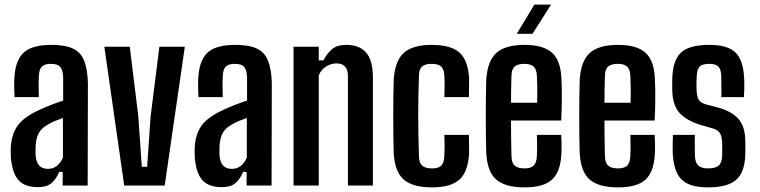

<svg xmlns="http://www.w3.org/2000/svg" viewBox="-20 -802 3285 830"><path d="M145 7Q87 7 60 -23Q33 -53 27 -121Q27 -132 26.5 -145Q26 -158 27 -169Q31 -226 59 -262.5Q87 -299 155 -329Q179 -340 203 -349.5Q227 -359 253 -367V-469Q252 -498 241 -512Q230 -526 199 -526Q173 -526 161 -514Q149 -502 148 -473Q147 -459 147 -429.5Q147 -400 148 -382H43Q42 -394 41.5 -418.5Q41 -443 42 -461Q45 -538 80.5 -573Q116 -608 202 -608Q263 -608 296.5 -591.5Q330 -575 344 -539Q358 -503 360 -445L359 0H251V-59H236Q222 -26 201.5 -9.5Q181 7 145 7ZM187 -72Q231 -72 252 -121V-292Q235 -286 217.5 -279Q200 -272 181 -260Q154 -243 144.5 -220.5Q135 -198 134 -169Q133 -148 134 -129Q139 -72 187 -72Z M517 0 431 -600H541L578 -298L593 -81H616L631 -298L669 -600H779L692 0Z M940 7Q882 7 855 -23Q828 -53 822 -121Q822 -132 821.5 -145Q821 -158 822 -169Q826 -226 854 -262.5Q882 -299 950 -329Q974 -340 998 -349.5Q1022 -359 1048 -367V-469Q1047 -498 1036 -512Q1025 -526 994 -526Q968 -526 956 -514Q944 -502 943 -473Q942 -459 942 -429.5Q942 -400 943 -382H838Q837 -394 836.5 -418.5Q836 -443 837 -461Q840 -538 875.5 -573Q911 -608 997 -608Q1058 -608 1091.5 -591.5Q1125 -575 1139 -539Q1153 -503 1155 -445L1154 0H1046V-59H1031Q1017 -26 996.5 -9.5Q976 7 940 7ZM982 -72Q1026 -72 1047 -121V-292Q1030 -286 1012.5 -279Q995 -272 976 -260Q949 -243 939.5 -220.5Q930 -198 929 -169Q928 -148 929 -129Q934 -72 982 -72Z M1249 0V-600H1358V-541H1378Q1395 -573 1416.5 -590.5Q1438 -608 1478 -608Q1533 -608 1562.5 -575Q1592 -542 1592 -465V0H1484V-473Q1484 -528 1434 -528Q1411 -528 1389 -514Q1367 -500 1358 -476V0Z M1682 -141Q1681 -170 1680.5 -211.5Q1680 -253 1680 -298Q1680 -343 1680.5 -385Q1681 -427 1682 -457Q1687 -538 1725 -573Q1763 -608 1846 -608Q1930 -608 1967 -574Q2004 -540 2008 -461Q2008 -443 2007.5 -419.5Q2007 -396 2007 -382H1901Q1902 -402 1902 -430Q1902 -458 1901 -473Q1900 -502 1887.5 -514Q1875 -526 1846 -526Q1817 -526 1804 -514Q1791 -502 1791 -473Q1788 -384 1788 -301.5Q1788 -219 1791 -130Q1791 -99 1804.5 -86.5Q1818 -74 1848 -74Q1876 -74 1888 -86.5Q1900 -99 1901 -130Q1902 -146 1902 -169Q1902 -192 1901 -219H2007Q2007 -205 2007.5 -182Q2008 -159 2008 -141Q2004 -61 1967 -26.5Q1930 8 1848 8Q1763 8 1724.5 -26.5Q1686 -61 1682 -141Z M2301 -219H2406Q2407 -205 2407.5 -182Q2408 -159 2407 -141Q2404 -61 2367.5 -26.5Q2331 8 2248 8Q2163 8 2124.5 -26.5Q2086 -61 2082 -141Q2081 -170 2080.5 -211.5Q2080 -253 2080 -298Q2080 -343 2080.5 -385Q2081 -427 2082 -457Q2087 -538 2125.5 -573Q2164 -608 2247 -608Q2329 -608 2366.5 -574Q2404 -540 2407 -461Q2408 -448 2408.5 -419Q2409 -390 2408.5 -353.5Q2408 -317 2406 -281H2189Q2189 -244 2189.5 -207Q2190 -170 2191 -130Q2191 -99 2204.5 -86.5Q2218 -74 2248 -74Q2275 -74 2287.5 -86.5Q2300 -99 2301 -130Q2303 -162 2301 -219ZM2247 -526Q2217 -526 2204 -513.5Q2191 -501 2191 -473Q2190 -441 2189.5 -413.5Q2189 -386 2189 -358H2302Q2303 -398 2302.5 -429Q2302 -460 2301 -473Q2300 -501 2287.5 -513.5Q2275 -526 2247 -526ZM2214 -656 2290 -782H2362L2282 -656Z M2705 -219H2810Q2811 -205 2811.5 -182Q2812 -159 2811 -141Q2808 -61 2771.5 -26.5Q2735 8 2652 8Q2567 8 2528.5 -26.5Q2490 -61 2486 -141Q2485 -170 2484.5 -211.5Q2484 -253 2484 -298Q2484 -343 2484.5 -385Q2485 -427 2486 -457Q2491 -538 2529.5 -573Q2568 -608 2651 -608Q2733 -608 2770.5 -574Q2808 -540 2811 -461Q2812 -448 2812.5 -419Q2813 -390 2812.5 -353.5Q2812 -317 2810 -281H2593Q2593 -244 2593.5 -207Q2594 -170 2595 -130Q2595 -99 2608.5 -86.5Q2622 -74 2652 -74Q2679 -74 2691.5 -86.5Q2704 -99 2705 -130Q2707 -162 2705 -219ZM2651 -526Q2621 -526 2608 -513.5Q2595 -501 2595 -473Q2594 -441 2593.5 -413.5Q2593 -386 2593 -358H2706Q2707 -398 2706.5 -429Q2706 -460 2705 -473Q2704 -501 2691.5 -513.5Q2679 -526 2651 -526Z M3040 8Q2960 8 2926 -26.5Q2892 -61 2888 -141Q2888 -159 2888 -182Q2888 -205 2889 -219H2984Q2983 -192 2983.5 -169Q2984 -146 2984 -130Q2985 -99 2998.5 -86.5Q3012 -74 3040 -74Q3073 -74 3087 -86.5Q3101 -99 3102 -130Q3102 -144 3102 -157Q3102 -170 3102 -182Q3101 -209 3093.5 -224Q3086 -239 3064 -246L3005 -263Q2946 -282 2916.5 -315Q2887 -348 2886 -414Q2886 -425 2886 -435.5Q2886 -446 2886 -456Q2887 -538 2922 -573Q2957 -608 3046 -608Q3127 -608 3160.5 -574Q3194 -540 3197 -461Q3198 -443 3197.5 -419.5Q3197 -396 3196 -382H3098Q3099 -402 3098.5 -430Q3098 -458 3098 -473Q3097 -502 3085.5 -514Q3074 -526 3046 -526Q3016 -526 3004.5 -514Q2993 -502 2992 -473Q2990 -445 2991 -423Q2991 -395 2997.5 -377Q3004 -359 3031 -351L3084 -337Q3143 -321 3172.5 -287.5Q3202 -254 3202 -188Q3202 -176 3202 -163Q3202 -150 3202 -139Q3201 -60 3164 -26Q3127 8 3040 8Z"/></svg>

Font: Big Shoulders Display
Style: Bold
Weight: 700
Designer: Patric King
Foundry: XO Type Co
Version: Version 1.000; ttfautohint (v1.8.2)